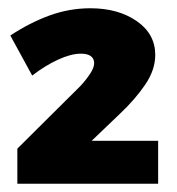

<svg xmlns="http://www.w3.org/2000/svg" viewBox="-20 -805 428 465"><path d="M175 -597Q188 -611 198 -626Q208 -641 208 -652Q208 -663 200 -669Q192 -675 176 -675Q152 -675 120.5 -660.5Q89 -646 58 -622L5 -719Q52 -750 100 -767.5Q148 -785 199 -785Q266 -785 311 -754Q356 -723 356 -672Q356 -636 332 -600.5Q308 -565 271 -530L202 -464H363V-360H22V-445Z"/></svg>

Font: Alexandria ExtraBold
Style: Regular
Weight: 800
Designer: Mohamed Gaber
Foundry: Kief Type Foundry
Version: Version 5.100